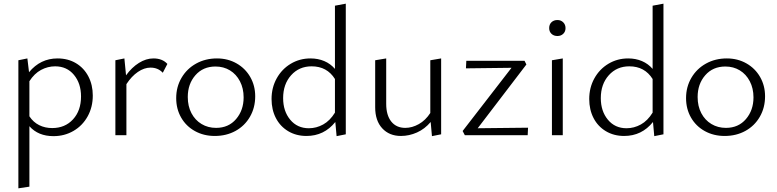

<svg xmlns="http://www.w3.org/2000/svg" viewBox="-20 -736 4228 1045"><path d="M485 -216Q485 -153 457 -102.5Q429 -52 380 -23.5Q331 5 271 5Q188 5 140 -49V280L80 289V-408L129 -418L138 -343Q200 -418 293 -418Q350 -418 393.5 -392Q437 -366 461 -320Q485 -274 485 -216ZM421 -211Q421 -282 382.5 -328.5Q344 -375 280 -375Q240 -375 203.5 -355.5Q167 -336 140 -294V-103Q161 -71 193 -55Q225 -39 264 -39Q334 -39 377.5 -86.5Q421 -134 421 -211Z M891 -388 866 -340Q840 -368 799 -368Q765 -368 730.5 -344.5Q696 -321 668 -278V0H608V-408L657 -418L666 -326Q697 -369 736 -393.5Q775 -418 815 -418Q864 -418 891 -388Z M939 -202Q939 -263 968 -312.5Q997 -362 1047.5 -390Q1098 -418 1161 -418Q1220 -418 1267.5 -391Q1315 -364 1342 -317Q1369 -270 1369 -212Q1369 -150 1340.5 -100.5Q1312 -51 1262 -23.5Q1212 4 1149 4Q1089 4 1041 -22.5Q993 -49 966 -96Q939 -143 939 -202ZM1306 -206Q1306 -255 1286 -293.5Q1266 -332 1231.5 -353Q1197 -374 1153 -374Q1085 -374 1043.5 -326.5Q1002 -279 1002 -208Q1002 -158 1022 -120Q1042 -82 1077 -61Q1112 -40 1156 -40Q1224 -40 1265 -88Q1306 -136 1306 -206Z M1862 -716V-5L1812 5L1805 -72Q1744 4 1648 4Q1592 4 1548.5 -22Q1505 -48 1481.5 -93.5Q1458 -139 1458 -197Q1458 -259 1486 -309.5Q1514 -360 1562.5 -389Q1611 -418 1670 -418Q1711 -418 1745 -403.5Q1779 -389 1803 -361V-705ZM1803 -123V-306Q1760 -375 1676 -375Q1608 -375 1564.5 -326.5Q1521 -278 1521 -202Q1521 -131 1559.5 -84.5Q1598 -38 1661 -38Q1702 -38 1739 -58.5Q1776 -79 1803 -123Z M2381 -418V-5L2331 5L2324 -72Q2292 -34 2249.5 -15Q2207 4 2162 4Q2099 4 2060.5 -37.5Q2022 -79 2022 -152V-408L2082 -418V-171Q2082 -109 2109.5 -74.5Q2137 -40 2186 -40Q2223 -40 2259.5 -60.5Q2296 -81 2322 -121V-408Z M2854 -41 2852 0H2510L2498 -23L2764 -367L2516 -364L2518 -405H2835L2845 -385L2580 -38Z M2984 -408 3043 -418V0H2984ZM2969 -583Q2969 -603 2981.5 -615Q2994 -627 3014 -627Q3033 -627 3045.5 -614.5Q3058 -602 3058 -583Q3058 -564 3045.5 -552Q3033 -540 3014 -540Q2994 -540 2981.5 -552Q2969 -564 2969 -583Z M3591 -716V-5L3541 5L3534 -72Q3473 4 3377 4Q3321 4 3277.5 -22Q3234 -48 3210.5 -93.5Q3187 -139 3187 -197Q3187 -259 3215 -309.5Q3243 -360 3291.5 -389Q3340 -418 3399 -418Q3440 -418 3474 -403.5Q3508 -389 3532 -361V-705ZM3532 -123V-306Q3489 -375 3405 -375Q3337 -375 3293.5 -326.5Q3250 -278 3250 -202Q3250 -131 3288.5 -84.5Q3327 -38 3390 -38Q3431 -38 3468 -58.5Q3505 -79 3532 -123Z M3714 -202Q3714 -263 3743 -312.5Q3772 -362 3822.5 -390Q3873 -418 3936 -418Q3995 -418 4042.5 -391Q4090 -364 4117 -317Q4144 -270 4144 -212Q4144 -150 4115.5 -100.5Q4087 -51 4037 -23.5Q3987 4 3924 4Q3864 4 3816 -22.5Q3768 -49 3741 -96Q3714 -143 3714 -202ZM4081 -206Q4081 -255 4061 -293.5Q4041 -332 4006.5 -353Q3972 -374 3928 -374Q3860 -374 3818.5 -326.5Q3777 -279 3777 -208Q3777 -158 3797 -120Q3817 -82 3852 -61Q3887 -40 3931 -40Q3999 -40 4040 -88Q4081 -136 4081 -206Z"/></svg>

Font: Ysabeau Semilight
Style: Regular
Weight: 300
Designer: Christian Thalmann (Catharsis Fonts)
Version: Version 0.003